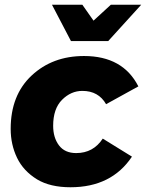

<svg xmlns="http://www.w3.org/2000/svg" viewBox="-20 -783 620 809"><path d="M277 6Q191.5 6 136.5 -27Q78.5 -62.5 51.8 -118.2Q25 -174 25 -240Q25 -382 113 -464.5Q201 -547 334 -547Q498 -547 563 -419L427 -344Q395 -400 327 -400Q279 -400 241.5 -362.5Q204 -325 204 -253Q204 -203 228.5 -170.5Q253 -138 301 -138Q373 -138 413 -199L536 -123Q450 6 277 6ZM436 -610H279L199 -763H327L374 -696L447 -763H575Z"/></svg>

Font: Argentum Novus
Style: Bold Italic
Weight: 700
Designer: Julieta Ulanovsky (font) & Cristiano Sobral (main changes)
Foundry: Julieta Ulanovsky (font) & Cristiano Sobral (main changes)
Version: Version 3.00;November 27, 2020;FontCreator 13.0.0.2655 64-bi